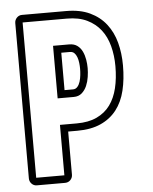

<svg xmlns="http://www.w3.org/2000/svg" viewBox="-52 -764 644 808"><g transform="rotate(-5 270.0 -360.0)"><path d="M258 -720Q316 -720 357.5 -700.5Q399 -681 425.5 -647Q452 -613 464 -568Q476 -523 476 -471Q476 -413 464.5 -365.5Q453 -318 427 -284.5Q401 -251 360 -232.5Q319 -214 261 -214H222V-32Q222 -19 213 -9.5Q204 0 190 0H71Q58 0 49 -9.5Q40 -19 40 -32V-688Q40 -701 49 -710.5Q58 -720 71 -720ZM222 -389H258Q269 -389 276.5 -397.5Q284 -406 288 -419Q292 -432 293.5 -446.5Q295 -461 295 -473Q295 -485 293.5 -498Q292 -511 288 -522Q284 -533 277 -540Q270 -547 258 -547H222ZM190 -579H258Q279 -579 292.5 -569Q306 -559 313.5 -543Q321 -527 324 -508.5Q327 -490 327 -473Q327 -456 324 -436Q321 -416 313.5 -398.5Q306 -381 292.5 -369Q279 -357 258 -357H190ZM71 -688V-32H190V-245H261Q311 -245 346 -261.5Q381 -278 402.5 -307.5Q424 -337 434 -378.5Q444 -420 444 -471Q444 -516 433.5 -556Q423 -596 400.5 -625Q378 -654 343 -671Q308 -688 258 -688Z"/></g></svg>

Font: Lichte PostBus
Style: Regular
Weight: 400
Designer: Peter Wiegel
Version: Version 1.001